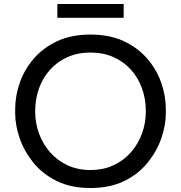

<svg xmlns="http://www.w3.org/2000/svg" viewBox="-20 -923 905 961"><path d="M433 18Q335 18 264 -17Q193 -52 147 -109Q101 -166 78.5 -231Q56 -296 56 -356V-378Q56 -443 79 -509Q102 -575 149 -629.5Q196 -684 266.5 -717Q337 -750 433 -750Q529 -750 599.5 -717Q670 -684 717 -629.5Q764 -575 787 -509Q810 -443 810 -378V-356Q810 -296 787.5 -231Q765 -166 719 -109Q673 -52 602 -17Q531 18 433 18ZM433 -72Q497 -72 548.5 -96Q600 -120 636 -161.5Q672 -203 691 -255.5Q710 -308 710 -366Q710 -427 691 -480Q672 -533 636 -573.5Q600 -614 548.5 -637Q497 -660 433 -660Q369 -660 317.5 -637Q266 -614 230 -573.5Q194 -533 175 -480Q156 -427 156 -366Q156 -308 175 -255.5Q194 -203 230 -161.5Q266 -120 317.5 -96Q369 -72 433 -72ZM599 -834H267V-903H599Z"/></svg>

Font: Sora Variable
Style: Regular
Weight: 400
Designer: Jonathan Barnbrook, Julián Moncada
Foundry: Barnbrook Fonts
Version: Version 2.000